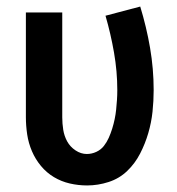

<svg xmlns="http://www.w3.org/2000/svg" viewBox="-20 -558 540 586"><path d="M246 8Q219 8 193 2Q167 -4 144.5 -17.5Q122 -31 105 -51.5Q88 -72 77.5 -96.5Q67 -121 63 -147.5Q59 -174 59 -200V-520H170V-200Q170 -181 173 -162Q176 -143 185 -126.5Q194 -110 210.5 -99Q227 -88 245 -88Q260 -88 274 -94.5Q288 -101 297 -112.5Q306 -124 312 -137.5Q318 -151 322.5 -165.5Q327 -180 330 -194.5Q333 -209 334.5 -223.5Q336 -238 337 -253Q338 -268 338 -283Q338 -340 328 -397.5Q318 -455 302 -510L408 -538Q427 -476 438 -412Q449 -348 449 -283Q449 -250 445.5 -217Q442 -184 432.5 -151.5Q423 -119 407.5 -89Q392 -59 368 -36Q344 -13 311.5 -2.5Q279 8 246 8Z"/></svg>

Font: Iosevka SS18
Style: Bold
Weight: 700
Monospace: yes
Designer: Belleve Invis
Foundry: Belleve Invis
Version: Version 25.1.1; ttfautohint (v1.8.4)